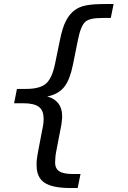

<svg xmlns="http://www.w3.org/2000/svg" viewBox="-20 -780 642 963"><path d="M334.5 163.1Q243.2 163.1 203.6 136.7Q163.6 109.9 163.6 49.8V43.5Q163.1 36.6 163.6 31.5Q164.1 26.4 165 18.1Q167 3.9 168.2 -3.7Q169.4 -11.2 170.4 -16.6L192.4 -131.8Q193.4 -134.3 193.4 -135.5Q193.4 -136.7 193.8 -137.7Q196.3 -149.9 197.5 -159.7Q198.7 -169.4 198.7 -181.6Q198.7 -205.6 192.9 -220.2Q187 -234.9 174.8 -244.1Q150.9 -262.2 95.7 -262.2H50.8L64.9 -334H109.4Q180.7 -334 210.9 -360.8Q241.2 -387.2 256.3 -460.9L280.8 -580.1Q293 -640.6 310.5 -674.8Q328.1 -709.5 354.5 -729Q365.2 -736.8 378.7 -742.9Q392.1 -749 411.6 -752.9Q428.2 -756.3 452.1 -758.1Q476.1 -759.8 509.8 -759.8H549.8L535.6 -689.9H494.1Q460.4 -689.9 439.9 -685.3Q419.4 -680.7 408.2 -670.9Q396 -660.2 386.7 -636.7Q377.4 -613.3 370.6 -578.1L345.7 -455.1Q338.4 -418.5 327.4 -389.9Q316.4 -361.3 300.3 -341.8Q271.5 -307.1 216.8 -295.9Q252 -287.1 272 -262.2Q291.5 -236.8 291.5 -200.2Q292 -193.8 291.7 -189.2Q291.5 -184.6 290 -172.4Q289.1 -164.6 288.6 -160.4Q288.1 -156.2 287.6 -153.3Q287.1 -150.4 286.4 -147.2Q285.6 -144 284.7 -138.2L261.7 -19Q259.8 -9.3 259 -2.9Q258.3 3.4 257.8 9.8Q257.3 18.1 257.1 22.2Q256.8 26.4 256.8 28.6Q256.8 30.8 256.6 31.7Q256.3 32.7 256.3 34.2Q256.3 65.4 277.3 79.1Q298.3 92.8 345.7 92.8H383.8L369.6 163.1H334.5Z"/></svg>

Font: Hack
Style: Italic
Weight: 400
Italic angle: -11°
Monospace: yes
Designer: Christopher Simpkins
Foundry: Christopher Simpkins
Version: Version 2.019; ttfautohint (v1.4.1) -l 4 -r 80 -G 350 -x 0 -